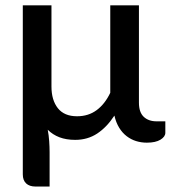

<svg xmlns="http://www.w3.org/2000/svg" viewBox="-20 -530 642 720"><path d="M600 -75V-32Q600 -17.5 581.8 -6.2Q563.5 5 530.5 5Q509.5 5 490.2 -1Q471 -7 454.8 -19.5Q438.5 -32 426.8 -51.2Q415 -70.5 409 -96.5Q380.5 -53 344.5 -29.2Q308.5 -5.5 262 -5.5Q228.5 -5.5 203 -15.2Q177.5 -25 159 -43.5Q163 -22.5 164.5 -0.5Q166 21.5 166 40.5V169.5H113Q90.5 169.5 78 157.8Q65.5 146 65.5 124V-510H173V-205.5Q173 -154.5 197 -124.2Q221 -94 269 -94Q311.5 -94 342.5 -117Q373.5 -140 393.5 -182V-510H501V-145Q501 -109 519 -92Q537 -75 567 -75Z"/></svg>

Font: Lato SemiBold
Style: Regular
Weight: 600
Designer: Lukasz Dziedzic with Adam Twardoch and Botio Nikoltchev
Foundry: tyPoland Lukasz Dziedzic
Version: Version 2.015; 2015-08-06; http://www.latofonts.com/